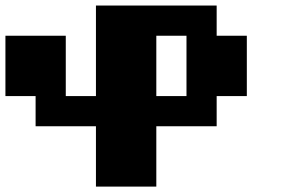

<svg xmlns="http://www.w3.org/2000/svg" viewBox="-20 -576 1040 707"><path d="M333.3 -222.2V-555.6H777.8V-444.4H888.9V-222.2H777.8V-111.1H555.6V111.1H333.3V-111.1H111.1V-222.2H0V-444.4H222.2V-222.2ZM555.6 -222.2H666.7V-444.4H555.6Z"/></svg>

Font: Pixeloid Sans
Style: Bold
Weight: 700
Monospace: yes
Designer: GGBot
Version: 0.3